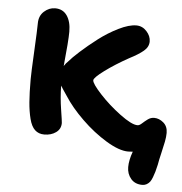

<svg xmlns="http://www.w3.org/2000/svg" viewBox="-51 -556 746 788"><g transform="rotate(5 322.5 -162.5)"><path d="M145 12.2Q121.6 12.2 106.4 -2Q91.3 -16.1 83.5 -46.9Q75.7 -77.6 72.8 -115Q69.8 -152.3 69.8 -209Q69.8 -235.4 74.5 -325.7Q79.1 -416 79.1 -439.9Q79.1 -471.2 99.6 -489.5Q120.1 -507.8 145 -507.8Q176.8 -507.8 193.8 -483.2Q210.9 -458.5 210.9 -417Q210.9 -380.4 200.2 -274.9Q209 -288.1 215.8 -293.9Q230 -311 260.3 -338.4Q290.5 -365.7 329.1 -395.3Q367.7 -424.8 410.2 -445.8Q452.6 -466.8 482.9 -466.8Q507.8 -466.8 525.4 -447.5Q543 -428.2 543 -405.8Q543 -383.3 522.9 -366.5Q502.9 -349.6 464.8 -330.1Q409.2 -299.3 367.7 -268.6Q326.2 -237.8 326.2 -227.1Q326.2 -213.4 364 -172.4Q401.9 -131.3 450.4 -95.2Q499 -59.1 522.9 -59.1Q530.8 -59.1 540.5 -68.1Q550.3 -77.1 562.5 -86.2Q574.7 -95.2 588.9 -95.2Q609.4 -95.2 627.2 -80.1Q645 -64.9 645 -38.1Q645 -22 641.1 -2Q637.2 18.1 630.4 46.4Q623.5 74.7 620.1 95.2Q615.7 114.3 612.8 124.5Q609.9 134.8 605 147.7Q600.1 160.6 595 167.2Q589.8 173.8 581.8 178.5Q573.7 183.1 564 183.1Q533.7 183.1 516.8 163.1Q500 143.1 500 115.2Q500 86.9 513.2 50.8Q510.3 50.8 503.9 51.3Q497.6 51.8 494.1 51.8Q457 51.8 403.3 19.3Q349.6 -13.2 300.8 -60.8Q252 -108.4 223.1 -153.8Q200.7 -186.5 196.8 -193.8Q197.3 -145.5 205.1 -96.2Q212.9 -46.9 212.9 -41Q212.9 -16.1 193.1 -2Q173.3 12.2 145 12.2Z"/></g></svg>

Font: Shantell Sans Irregular Bouncy
Style: Regular
Weight: 600
Designer: Stephen Nixon, Anya Danilova, Shantell Martin
Foundry: Arrow Type
Version: Version 1.006;[9816181b4]